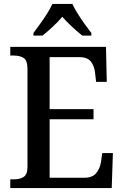

<svg xmlns="http://www.w3.org/2000/svg" viewBox="-20 -951 627 971"><path d="M32 0V-44H52Q81 -44 100 -56.5Q119 -69 119 -108V-601Q119 -646 99.5 -658Q80 -670 51 -670H32V-714H516L520 -537H466L461 -581Q458 -615 440.5 -638.5Q423 -662 382 -662H231V-399H453V-348H231V-52H406Q448 -52 467 -76Q486 -100 491 -133L497 -177H551L545 0ZM149 -784Q163 -803 182 -829Q201 -855 218 -882Q235 -909 245 -931H346Q356 -909 373 -882Q390 -855 408.5 -829Q427 -803 442 -784V-771H396Q372 -790 344 -816Q316 -842 295 -866Q274 -841 246.5 -815.5Q219 -790 195 -771H149Z"/></svg>

Font: Noto Serif Georgian SemiCondensed Medium
Style: Regular
Weight: 500
Width: 4
Designer: Monotype Design Team, Akaki Razmadze
Foundry: Google LLC
Version: Version 2.003; ttfautohint (v1.8.4.7-5d5b)